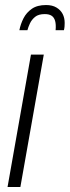

<svg xmlns="http://www.w3.org/2000/svg" viewBox="-20 -743 277 763"><path d="M10 0 103 -526H154L61 0ZM163 -723Q188 -723 204.5 -713Q221 -703 229 -687.5Q237 -672 237 -652Q237 -645 236.5 -638Q236 -631 234 -623H201Q203 -646 199 -660Q195 -674 185 -680.5Q175 -687 158 -687Q133 -687 119.5 -676Q106 -665 99 -650Q92 -635 89 -623H57Q62 -648 73.5 -670.5Q85 -693 106.5 -708Q128 -723 163 -723Z"/></svg>

Font: Archivo ExtraCondensed ExtraLight
Style: Italic
Weight: 250
Width: 2
Italic angle: -10°
Designer: Hector Gatti
Foundry: Omnibus-Type
Version: Version 2.001